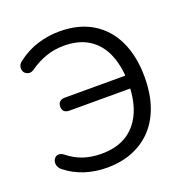

<svg xmlns="http://www.w3.org/2000/svg" viewBox="-129 -833 931 961"><g transform="rotate(-20 336.5 -352.5)"><path d="M281 9Q219 9 163.5 -9Q108 -27 63 -63Q51 -73 46.5 -85Q42 -97 44.5 -109Q47 -121 55 -128.5Q63 -136 74.5 -136.5Q86 -137 100 -127Q141 -94 184.5 -80Q228 -66 279 -66Q357 -66 410.5 -98Q464 -130 493.5 -191.5Q523 -253 525 -340L553 -324H201Q183 -324 173.5 -332.5Q164 -341 164 -358Q164 -375 173.5 -384Q183 -393 201 -393H553L525 -367Q522 -453 494.5 -513.5Q467 -574 414.5 -606.5Q362 -639 285 -639Q234 -639 189.5 -623.5Q145 -608 105 -580Q90 -569 77.5 -570Q65 -571 56.5 -578Q48 -585 45.5 -596.5Q43 -608 47 -619.5Q51 -631 64 -640Q113 -678 170.5 -696Q228 -714 288 -714Q391 -714 463.5 -670Q536 -626 574 -545Q612 -464 612 -352Q612 -269 589.5 -202Q567 -135 524.5 -88.5Q482 -42 420.5 -16.5Q359 9 281 9Z"/></g></svg>

Font: Nunito
Style: Regular
Weight: 400
Designer: Vernon Adams
Foundry: Vernon Adams
Version: Version 3.602